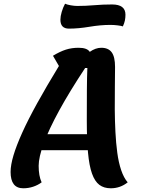

<svg xmlns="http://www.w3.org/2000/svg" viewBox="-20 -987 756 1033"><path d="M105 26Q37 26 37 -62Q37 -99 52.5 -151Q68 -203 99.5 -273Q131 -343 180.5 -432.5Q230 -522 297 -632L265 -687Q303 -710 334.5 -720Q366 -730 403 -730Q449 -730 463 -708Q494 -730 525 -730Q563 -730 581 -705.5Q599 -681 599 -627Q599 -576 598 -517.5Q597 -459 597.5 -397.5Q598 -336 601 -277Q604 -218 611 -165.5Q618 -113 632 -71.5Q646 -30 667 -6Q627 26 576 26Q539 26 514.5 7.5Q490 -11 475 -53Q460 -95 453.5 -165.5Q447 -236 447 -340Q447 -435 447.5 -505Q448 -575 450 -621H438Q354 -494 298.5 -392.5Q243 -291 215.5 -216Q188 -141 188 -95Q188 -40 204 -6Q184 9 158.5 17.5Q133 26 105 26ZM154 -179 172 -265H518L502 -179ZM351 -833Q305 -833 305 -881Q305 -899 312 -923Q319 -947 330 -967Q341 -962 360.5 -958.5Q380 -955 396 -955Q441 -955 487.5 -959Q534 -963 583 -963Q655 -963 655 -908Q655 -892 652 -877Q649 -862 641 -845Q633 -848 613 -850.5Q593 -853 574 -853Q521 -853 461.5 -843Q402 -833 351 -833Z"/></svg>

Font: Lemonada Medium
Style: Regular
Weight: 500
Designer: Mohamed Gaber (Arabic), Eduardo Tunni (Latin)
Foundry: Kief Type Foundry
Version: Version 4.004; ttfautohint (v1.8.2)